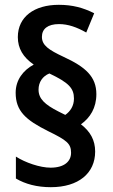

<svg xmlns="http://www.w3.org/2000/svg" viewBox="-20 -782 469 797"><path d="M45 -397C45 -321 87 -284 179 -238C257 -200 275 -186 275 -148C275 -112 247 -86 190 -86C146 -86 85 -107 46 -132V-41C85 -18 133 -5 191 -5C306 -5 375 -63 375 -153C375 -200 355 -236 316 -266C354 -293 380 -334 380 -391C380 -464 335 -504 244 -546C182 -575 154 -594 154 -629C154 -662 178 -682 225 -682C263 -682 299 -669 338 -647L371 -727C325 -750 281 -762 224 -762C122 -762 54 -712 54 -628C54 -581 76 -544 120 -514C76 -490 45 -450 45 -397ZM140 -410C140 -441 157 -466 185 -477C265 -439 287 -416 287 -373C287 -342 272 -320 251 -305L223 -319C166 -348 140 -372 140 -410Z"/></svg>

Font: Noto Sans Ethiopic Cond SemBd
Style: Regular
Weight: 600
Width: 3
Designer: Monotype Design Team
Foundry: Monotype Imaging Inc.
Version: Version 2.102